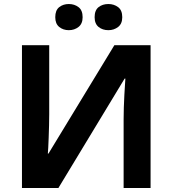

<svg xmlns="http://www.w3.org/2000/svg" viewBox="-20 -940 863 960"><path d="M89.8 -713.9H226.1V-369.1Q226.1 -343.8 225.3 -313Q224.6 -282.2 223.4 -252.7Q222.2 -223.1 221.2 -201.2Q220.2 -179.2 219.2 -171.9H222.2L551.8 -713.9H732.9V0H598.1V-342.8Q598.1 -370.1 599.1 -402.3Q600.1 -434.6 601.8 -464.8Q603.5 -495.1 605 -517.3Q606.4 -539.6 606.9 -546.9H603L272 0H89.8ZM256.3 -854Q256.3 -888.7 276.1 -904.3Q295.9 -919.9 324.2 -919.9Q352.1 -919.9 372.6 -904.3Q393.1 -888.7 393.1 -854Q393.1 -821.3 372.6 -805.2Q352.1 -789.1 324.2 -789.1Q295.9 -789.1 276.1 -805.2Q256.3 -821.3 256.3 -854ZM453.1 -854Q453.1 -888.7 472.9 -904.3Q492.7 -919.9 522 -919.9Q549.8 -919.9 570.6 -904.3Q591.3 -888.7 591.3 -854Q591.3 -821.3 570.6 -805.2Q549.8 -789.1 522 -789.1Q492.7 -789.1 472.9 -805.2Q453.1 -821.3 453.1 -854Z"/></svg>

Font: Wonky
Style: Regular
Weight: 400
Designer: Monotype Design Team
Foundry: Monotype Imaging Inc.
Version: Version 3.000